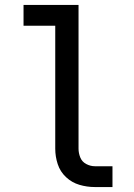

<svg xmlns="http://www.w3.org/2000/svg" viewBox="-20 -755 540 775"><path d="M363 0H434V-84H363Q345 -84 328 -93Q311 -102 304 -119.5Q297 -137 297 -155V-735H75V-651H203V-155Q203 -123 213 -92.5Q223 -62 246.5 -40Q270 -18 300.5 -9Q331 0 363 0Z"/></svg>

Font: Iosevka SS08 Medium
Style: Regular
Weight: 500
Monospace: yes
Designer: Belleve Invis
Foundry: Belleve Invis
Version: Version 3.4.3; ttfautohint (v1.8.3)